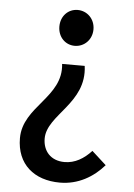

<svg xmlns="http://www.w3.org/2000/svg" viewBox="-55 -606 601 864"><g transform="rotate(5 245.5 -173.5)"><path d="M248 217C331 217 398 177 447 121L382 62C348 99 308 123 261 123C198 123 163 81 163 25C163 -83 337 -148 314 -316H212C229 -166 52 -111 52 33C52 151 132 217 248 217ZM261 -402C304 -402 339 -436 339 -483C339 -530 304 -564 261 -564C218 -564 185 -530 185 -483C185 -436 218 -402 261 -402Z"/></g></svg>

Font: Noto Sans CJK KR Medium
Style: Regular
Weight: 500
Designer: Ryoko NISHIZUKA (kana & ideographs); Paul D. Hunt (Latin, Greek & Cyrillic); Wenlong ZHANG (bopomofo); Sandoll Communica
Foundry: Adobe Systems Incorporated
Version: Version 1.004;PS 1.004;hotconv 1.0.82;makeotf.lib2.5.63406